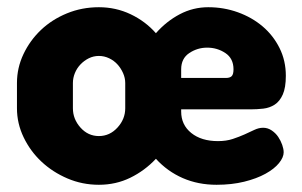

<svg xmlns="http://www.w3.org/2000/svg" viewBox="-20 -502 836 532"><path d="M254 -482Q301 -482 342 -462.5Q383 -443 412 -410Q441 -443 478 -462.5Q515 -482 557 -482Q600 -482 639 -468Q678 -454 707.5 -429Q737 -404 754.5 -369Q772 -334 772 -292Q772 -259 763.5 -240Q755 -221 741 -212Q727 -203 709.5 -201Q692 -199 675 -199H482V-193Q482 -156 510 -133.5Q538 -111 584 -111Q607 -111 625 -117Q643 -123 657.5 -129.5Q672 -136 684.5 -142Q697 -148 709 -148Q722 -148 733 -140.5Q744 -133 751 -122.5Q758 -112 762 -100.5Q766 -89 766 -80Q766 -66 753 -50Q740 -34 715.5 -20.5Q691 -7 656.5 1.5Q622 10 580 10Q529 10 486.5 -8.5Q444 -27 412 -62Q381 -29 341 -9.5Q301 10 254 10Q208 10 167 -7.5Q126 -25 95 -54Q64 -83 45.5 -121.5Q27 -160 27 -202V-272Q27 -314 45 -352Q63 -390 93.5 -419Q124 -448 165.5 -465Q207 -482 254 -482ZM327 -272Q327 -286 321 -299.5Q315 -313 305.5 -323.5Q296 -334 282.5 -340.5Q269 -347 254 -347Q239 -347 226 -340.5Q213 -334 203 -323.5Q193 -313 187.5 -299.5Q182 -286 182 -272V-202Q182 -172 203 -148.5Q224 -125 254 -125Q284 -125 305.5 -148.5Q327 -172 327 -202ZM606 -286Q617 -286 622 -291Q627 -296 627 -310Q627 -340 604.5 -355Q582 -370 554 -370Q527 -370 504.5 -355Q482 -340 482 -310V-286Z"/></svg>

Font: AkaAcidDosis
Style: ExtraBold
Weight: 800
Designer: Edgar Tolentino, Pablo Impallari, Igino Marini, Aka-Acid
Foundry: Edgar Tolentino, Pablo Impallari, Igino Marini, Aka-Acid
Version: Version 1.007